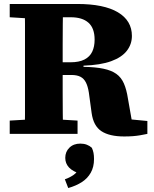

<svg xmlns="http://www.w3.org/2000/svg" viewBox="-20 -675 776 968"><path d="M29 0V-67L166 -75H238L371 -67V0ZM105 0Q106 -50 106 -100Q106 -150 106 -200Q106 -250 106 -299V-356Q106 -404 106 -453.5Q106 -503 106 -553.5Q106 -604 105 -655H298Q297 -605 296.5 -554Q296 -503 296 -451.5Q296 -400 296 -346V-309Q296 -256 296 -204Q296 -152 296.5 -101.5Q297 -51 298 0ZM606 13Q532 13 491.5 -13.5Q451 -40 442 -105L428 -208Q423 -240 413 -259.5Q403 -279 385.5 -288Q368 -297 340 -297H205V-361H335Q379 -361 406 -375Q433 -389 445 -414.5Q457 -440 457 -475Q457 -533 426 -560.5Q395 -588 337 -588H229V-655H369Q504 -655 574.5 -613Q645 -571 645 -494Q645 -452 619.5 -419Q594 -386 540.5 -366.5Q487 -347 401 -344V-338Q462 -337 502 -328.5Q542 -320 566.5 -302.5Q591 -285 604.5 -254.5Q618 -224 625 -178L653 -19L556 -81L723 -65V0Q704 4 686.5 7Q669 10 650 11.5Q631 13 606 13ZM29 -588V-655H175V-580H158ZM454 127Q454 167 437.5 196Q421 225 392 243.5Q363 262 324 273L307 229Q342 216 359 200.5Q376 185 391 156L392 204Q347 190 328 169.5Q309 149 309 121Q309 90 330 69.5Q351 49 385 49Q403 49 417.5 54.5Q432 60 443 70Q449 83 451.5 96Q454 109 454 127Z"/></svg>

Font: Source Serif 4 ExtraBold
Style: Regular
Weight: 800
Designer: Frank Grießhammer
Foundry: Adobe Systems Incorporated
Version: Version 4.004;hotconv 1.0.116;makeotfexe 2.5.65601